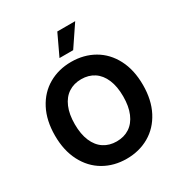

<svg xmlns="http://www.w3.org/2000/svg" viewBox="-213 -1085 1178 1248"><g transform="rotate(-30 376.5 -461.5)"><path d="M376.5 9.8Q281.9 9.8 206.9 -33.6Q132 -76.9 89.2 -159.4Q46.4 -241.9 46.4 -353.5Q46.4 -466.6 89.2 -548.7Q132 -630.7 206.9 -673.7Q281.9 -716.8 376.5 -716.8Q471.2 -716.8 546.2 -673.7Q621.1 -630.7 663.9 -548.7Q706.7 -466.6 706.7 -353.5Q706.7 -241.4 663.9 -159.1Q621.1 -76.9 546.2 -33.6Q471.2 9.8 376.5 9.8ZM376.5 -586.7Q321.5 -586.7 280.5 -559.8Q239.5 -532.9 217.2 -480.4Q194.9 -428 194.9 -353.5Q194.9 -279 217.2 -226.6Q239.5 -174.2 280.5 -147.3Q321.5 -120.4 376.5 -120.4Q432 -120.4 472.8 -147.3Q513.6 -174.2 535.9 -226.6Q558.2 -279 558.2 -353.5Q558.2 -428 535.9 -480.4Q513.6 -532.9 472.8 -559.8Q432 -586.7 376.5 -586.7ZM398 -932.8H532.3L426.6 -776H324Z"/></g></svg>

Font: Pretendard GOV Variable
Style: Regular
Weight: 400
Designer: Base glyphs from Inter by Rasmus Andersson; Hangul glyphs from Noto Sans CJK(Source Han Sans) by Jang Soo-young and Kang
Foundry: Kil Hyung-jin
Version: Version 1.307;Glyphs 3.2 (3192)